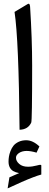

<svg xmlns="http://www.w3.org/2000/svg" viewBox="-20 -704 267 1044"><path d="M21.5 320.3 31.2 260.3Q57.6 249 84 237.3Q64.5 233.4 52.2 226.3Q40 219.2 33.2 206.3Q26.4 193.4 26.4 174.3Q26.4 161.1 28.6 147.5Q30.8 133.8 37.1 117.2Q43.5 100.6 53.5 88.1Q63.5 75.7 81.5 67.1Q99.6 58.6 122.6 58.6Q158.7 58.6 194.3 92.3L178.7 126Q147.5 116.7 125 116.7Q100.6 116.7 83.7 127.7Q66.9 138.7 66.9 153.8Q66.9 171.9 84.5 187.3Q102.1 202.6 132.3 202.6Q155.3 202.6 180.7 195.8Q184.6 194.8 187.3 194.1Q189.9 193.4 194.6 192.6Q199.2 191.9 201.9 192.6Q204.6 193.4 204.6 195.8V245.1Q186 250 159.2 260.3Q132.3 270.5 97.9 285.6Q63.5 300.8 21.5 320.3ZM59.1 -639.2 129.9 -681.6Q136.2 -685.5 139.4 -682.1Q142.6 -678.7 143.6 -668Q154.8 -490.7 154.8 -347.7Q154.8 -48.3 149.9 -37.6Q132.3 0.5 86.4 1.5Q82 -487.3 59.1 -639.2Z"/></svg>

Font: Sahel FD
Style: FD
Weight: 400
Foundry: Saber Rastikerdar (saber.rastikerdar@gmail.com)
Version: Version 3.3.1